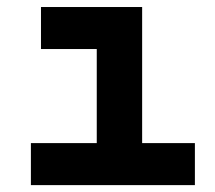

<svg xmlns="http://www.w3.org/2000/svg" viewBox="-20 -538 626 558"><path d="M69.8 0H546.4V-122.1H393.1V-517.6H99.1V-395.5H261.2V-122.1H69.8Z"/></svg>

Font: CaskaydiaCove Nerd Font
Style: Bold
Weight: 700
Designer: Aaron Bell
Foundry: Saja Typeworks
Version: Version 2111.1;Nerd Fonts 2.3.0